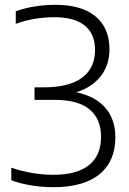

<svg xmlns="http://www.w3.org/2000/svg" viewBox="-20 -769 536 798"><path d="M459.5 -198.5Q459.5 -99 393.8 -45Q328 9 202 9Q156.5 9 111.5 1.8Q66.5 -5.5 27 -19.5V-72Q69 -57.5 113.8 -50Q158.5 -42.5 201 -42.5Q299.5 -42.5 349.8 -82.8Q400 -123 400 -200.5Q400 -274.5 352.2 -314.2Q304.5 -354 207 -354H123.5V-406H162.5Q266.5 -406 320.8 -445.8Q375 -485.5 375 -561Q375 -628 332.2 -662.8Q289.5 -697.5 206.5 -697.5Q121.5 -697.5 45.5 -670V-722Q80 -735 123.2 -742Q166.5 -749 210.5 -749Q319 -749 377 -700.8Q435 -652.5 435 -564Q435 -499 398.8 -452.5Q362.5 -406 297 -385.5Q376 -369 417.8 -321Q459.5 -273 459.5 -198.5Z"/></svg>

Font: Encode Sans Light
Style: Regular
Weight: 300
Designer: Multiple Designers
Foundry: Impallari Type
Version: Version 2.000